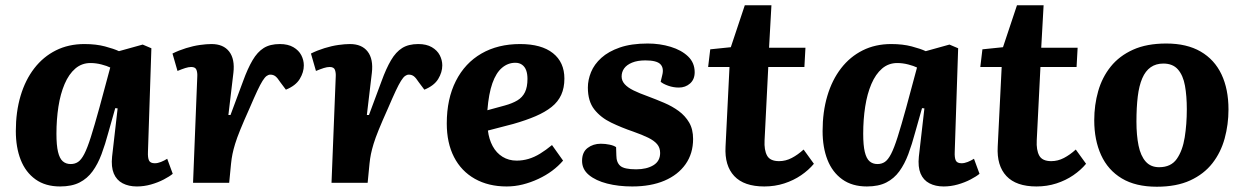

<svg xmlns="http://www.w3.org/2000/svg" viewBox="-20 -693 4719 728"><path d="M541 -117Q540 -95 545 -84.5Q550 -74 567 -74Q578 -74 590.5 -79Q603 -84 614 -91L635 -34Q623 -24 601 -12.5Q579 -1 552.5 6.5Q526 14 499 14Q468 14 445 2Q422 -10 411.5 -35Q401 -60 405 -99L426 -282L417 -283L391 -191Q379 -146 365 -108.5Q351 -71 331 -43.5Q311 -16 281.5 -1Q252 14 208 14Q152 14 114.5 -13Q77 -40 58.5 -87Q40 -134 40 -196Q40 -269 58 -329.5Q76 -390 110 -434Q144 -478 192 -502Q240 -526 300 -526Q344 -526 378 -517Q412 -508 431 -499L521 -524L554 -510ZM248 -71Q264 -71 276 -79Q288 -87 299.5 -109Q311 -131 324.5 -173.5Q338 -216 357 -285L398 -437Q386 -443 365 -448.5Q344 -454 323 -454Q290 -454 265.5 -433Q241 -412 225 -374.5Q209 -337 201.5 -288.5Q194 -240 194 -186Q194 -142 200 -117Q206 -92 218 -81.5Q230 -71 248 -71Z M728 -402Q729 -417 725 -428Q721 -439 705 -439Q695 -439 682.5 -435Q670 -431 653 -424L634 -490Q658 -502 685.5 -510.5Q713 -519 738 -522.5Q763 -526 782 -526Q827 -526 849 -497.5Q871 -469 865 -417L846 -257H854L902 -386Q919 -433 937.5 -464.5Q956 -496 980 -511Q1004 -526 1041 -526Q1072 -526 1092.5 -514Q1113 -502 1122.5 -483.5Q1132 -465 1132 -445Q1132 -419 1116.5 -393.5Q1101 -368 1064 -353L1043 -381Q1032 -398 1024 -404Q1016 -410 1005 -410Q998 -410 991 -405Q984 -400 975.5 -386.5Q967 -373 955.5 -348.5Q944 -324 926 -282Q904 -233 891 -201Q878 -169 871.5 -147.5Q865 -126 861.5 -109Q858 -92 856 -72L849 0H712Z M1253 -402Q1254 -417 1250 -428Q1246 -439 1230 -439Q1220 -439 1207.5 -435Q1195 -431 1178 -424L1159 -490Q1183 -502 1210.5 -510.5Q1238 -519 1263 -522.5Q1288 -526 1307 -526Q1352 -526 1374 -497.5Q1396 -469 1390 -417L1371 -257H1379L1427 -386Q1444 -433 1462.5 -464.5Q1481 -496 1505 -511Q1529 -526 1566 -526Q1597 -526 1617.5 -514Q1638 -502 1647.5 -483.5Q1657 -465 1657 -445Q1657 -419 1641.5 -393.5Q1626 -368 1589 -353L1568 -381Q1557 -398 1549 -404Q1541 -410 1530 -410Q1523 -410 1516 -405Q1509 -400 1500.5 -386.5Q1492 -373 1480.5 -348.5Q1469 -324 1451 -282Q1429 -233 1416 -201Q1403 -169 1396.5 -147.5Q1390 -126 1386.5 -109Q1383 -92 1381 -72L1374 0H1237Z M1952 -526Q2033 -526 2076.5 -491.5Q2120 -457 2120 -395Q2120 -360 2108 -333.5Q2096 -307 2071.5 -287.5Q2047 -268 2011 -252.5Q1975 -237 1926 -223L1830 -198Q1834 -165 1848 -139Q1862 -113 1885.5 -98.5Q1909 -84 1939 -84Q1962 -84 1984 -90.5Q2006 -97 2028 -110.5Q2050 -124 2073 -143L2115 -84Q2097 -63 2073.5 -45.5Q2050 -28 2021 -14.5Q1992 -1 1962 6.5Q1932 14 1901 14Q1832 14 1780.5 -15Q1729 -44 1701.5 -97.5Q1674 -151 1674 -225Q1674 -318 1708.5 -386Q1743 -454 1805.5 -490Q1868 -526 1952 -526ZM1980 -394Q1980 -413 1975 -426.5Q1970 -440 1959.5 -447.5Q1949 -455 1934 -455Q1906 -455 1883.5 -436Q1861 -417 1847 -377.5Q1833 -338 1828 -275L1894 -293Q1923 -301 1942 -312.5Q1961 -324 1970.5 -343.5Q1980 -363 1980 -394Z M2392 -51Q2432 -51 2457.5 -66.5Q2483 -82 2483 -113Q2483 -133 2471.5 -146.5Q2460 -160 2437.5 -171Q2415 -182 2381 -194Q2337 -209 2297.5 -228Q2258 -247 2233.5 -278Q2209 -309 2209 -361Q2209 -390 2221 -419.5Q2233 -449 2260 -473.5Q2287 -498 2330.5 -513Q2374 -528 2436 -528Q2482 -528 2523 -515.5Q2564 -503 2589 -479Q2614 -455 2614 -419Q2614 -392 2596.5 -376.5Q2579 -361 2554 -361Q2533 -361 2513.5 -368Q2494 -375 2485 -383L2491 -408Q2498 -435 2484 -449.5Q2470 -464 2427 -464Q2397 -464 2376.5 -455.5Q2356 -447 2346.5 -433.5Q2337 -420 2337 -403Q2337 -387 2348.5 -374Q2360 -361 2382.5 -350Q2405 -339 2436 -328Q2468 -316 2498.5 -303Q2529 -290 2553.5 -272Q2578 -254 2593 -228.5Q2608 -203 2608 -166Q2608 -111 2579.5 -70.5Q2551 -30 2499.5 -8Q2448 14 2377 14Q2325 14 2282 3Q2239 -8 2213 -29.5Q2187 -51 2187 -83Q2187 -116 2208 -132Q2229 -148 2258 -148Q2275 -148 2291.5 -144.5Q2308 -141 2316 -135L2317 -104Q2317 -77 2332 -64Q2347 -51 2392 -51Z M2673 -506 2751 -514 2804 -673H2905L2896 -512H3034L3030 -439H2893L2879 -161Q2877 -124 2888.5 -103Q2900 -82 2934 -82Q2959 -82 2982 -94Q3005 -106 3027 -126L3066 -72Q3046 -48 3017.5 -28.5Q2989 -9 2953.5 2.5Q2918 14 2878 14Q2801 14 2764 -25.5Q2727 -65 2731 -137L2746 -439H2665Z M3600 -117Q3599 -95 3604 -84.5Q3609 -74 3626 -74Q3637 -74 3649.5 -79Q3662 -84 3673 -91L3694 -34Q3682 -24 3660 -12.5Q3638 -1 3611.5 6.5Q3585 14 3558 14Q3527 14 3504 2Q3481 -10 3470.5 -35Q3460 -60 3464 -99L3485 -282L3476 -283L3450 -191Q3438 -146 3424 -108.5Q3410 -71 3390 -43.5Q3370 -16 3340.5 -1Q3311 14 3267 14Q3211 14 3173.5 -13Q3136 -40 3117.5 -87Q3099 -134 3099 -196Q3099 -269 3117 -329.5Q3135 -390 3169 -434Q3203 -478 3251 -502Q3299 -526 3359 -526Q3403 -526 3437 -517Q3471 -508 3490 -499L3580 -524L3613 -510ZM3307 -71Q3323 -71 3335 -79Q3347 -87 3358.5 -109Q3370 -131 3383.5 -173.5Q3397 -216 3416 -285L3457 -437Q3445 -443 3424 -448.5Q3403 -454 3382 -454Q3349 -454 3324.5 -433Q3300 -412 3284 -374.5Q3268 -337 3260.5 -288.5Q3253 -240 3253 -186Q3253 -142 3259 -117Q3265 -92 3277 -81.5Q3289 -71 3307 -71Z M3705 -506 3783 -514 3836 -673H3937L3928 -512H4066L4062 -439H3925L3911 -161Q3909 -124 3920.5 -103Q3932 -82 3966 -82Q3991 -82 4014 -94Q4037 -106 4059 -126L4098 -72Q4078 -48 4049.5 -28.5Q4021 -9 3985.5 2.5Q3950 14 3910 14Q3833 14 3796 -25.5Q3759 -65 3763 -137L3778 -439H3697Z M4366 15Q4286 15 4233.5 -16.5Q4181 -48 4155 -105Q4129 -162 4129 -237Q4129 -295 4144 -347.5Q4159 -400 4191.5 -440.5Q4224 -481 4276 -504.5Q4328 -528 4402 -528Q4480 -528 4532.5 -497.5Q4585 -467 4611.5 -411Q4638 -355 4638 -278Q4638 -221 4623.5 -168Q4609 -115 4577 -74Q4545 -33 4493 -9Q4441 15 4366 15ZM4375 -59Q4420 -59 4442 -90.5Q4464 -122 4472 -172Q4480 -222 4480 -279Q4480 -329 4473 -368Q4466 -407 4446.5 -429.5Q4427 -452 4391 -452Q4363 -452 4343 -438Q4323 -424 4311 -396Q4299 -368 4294 -327Q4289 -286 4289 -232Q4289 -180 4297 -141Q4305 -102 4324 -80.5Q4343 -59 4375 -59Z"/></svg>

Font: Literata
Style: Bold Italic
Weight: 700
Italic angle: -2°
Designer: Latin by Veronika Burian and Jose Scaglione. Greek by Irene Vlachou. Cyrillic by Vera Evstafieva
Foundry: TypeTogether
Version: Version 3.103;gftools[0.9.29]